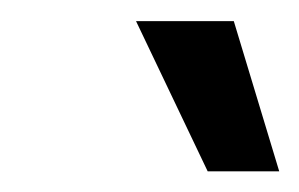

<svg xmlns="http://www.w3.org/2000/svg" viewBox="-20 -748 290 186"><path d="M181.2 -582 111.8 -727.5H206.5L250.5 -582Z"/></svg>

Font: Inter Display
Style: Italic
Weight: 400
Italic angle: -9.39999°
Designer: Rasmus Andersson
Foundry: rsms
Version: Version 4.000;git-a52131595